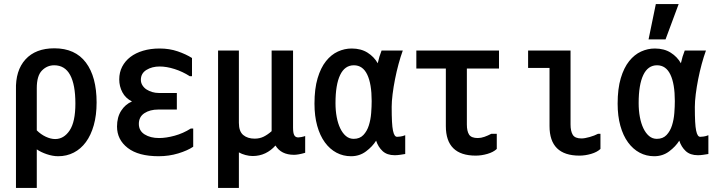

<svg xmlns="http://www.w3.org/2000/svg" viewBox="-20 -776 3540 950"><path d="M59 -330Q56 -427 106 -482Q156 -537 249 -537Q352 -537 405 -466.5Q458 -396 458 -269Q458 -206 444 -156.5Q430 -107 405 -73Q380 -39 345 -21Q310 -3 268 -3Q241 -3 211.5 -13Q182 -23 162 -37V154H59ZM353 -264Q353 -357 327 -405Q301 -453 248 -453Q213 -453 187.5 -427Q162 -401 162 -340V-131Q182 -111 206.5 -99.5Q231 -88 253 -88Q296 -88 324.5 -130.5Q353 -173 353 -264Z M559 -150Q559 -196 579.5 -228Q600 -260 633 -274Q601 -290 585.5 -319.5Q570 -349 570 -383Q570 -418 584.5 -446Q599 -474 625 -494Q651 -514 688 -525Q725 -536 770 -536Q818 -536 859 -522Q900 -508 930 -489V-399H919Q883 -422 843.5 -434.5Q804 -447 770 -447Q732 -447 704.5 -430Q677 -413 677 -381Q677 -366 685 -353.5Q693 -341 705.5 -333Q718 -325 733.5 -320.5Q749 -316 765 -316H855V-234H763Q722 -234 694.5 -216Q667 -198 667 -163Q667 -129 695.5 -111Q724 -93 767 -93Q802 -93 844 -104.5Q886 -116 924 -140H936V-50Q908 -31 862 -17Q816 -3 765 -3Q665 -3 612 -44Q559 -85 559 -150Z M1059 -526H1162V-168Q1162 -126 1183.5 -108Q1205 -90 1240 -90Q1265 -90 1285 -100Q1305 -110 1324 -127V-526H1430V-144Q1430 -118 1436 -107Q1442 -96 1456 -96Q1461 -96 1471.5 -98Q1482 -100 1490 -103V-20Q1473 -15 1459 -12.5Q1445 -10 1435 -10Q1371 -10 1343 -56Q1321 -31 1292.5 -17.5Q1264 -4 1230 -4Q1213 -4 1194.5 -9Q1176 -14 1162 -22V154H1059Z M1985 -14Q1973 -12 1959 -10Q1945 -8 1933 -8Q1895 -8 1873 -28.5Q1851 -49 1841 -80Q1823 -51 1791 -27Q1759 -3 1717 -3Q1678 -3 1645 -20.5Q1612 -38 1587.5 -71.5Q1563 -105 1549.5 -153.5Q1536 -202 1536 -263Q1536 -337 1551.5 -389Q1567 -441 1593 -473.5Q1619 -506 1652 -521Q1685 -536 1720 -536Q1766 -536 1798.5 -515.5Q1831 -495 1849 -463Q1856 -496 1868 -526H1973Q1962 -496 1952 -459Q1942 -422 1934.5 -384Q1927 -346 1922.5 -310Q1918 -274 1918 -247Q1918 -203 1919.5 -174.5Q1921 -146 1924.5 -129.5Q1928 -113 1933 -106Q1938 -99 1945 -99Q1950 -99 1961.5 -100.5Q1973 -102 1985 -107ZM1819 -276Q1819 -361 1797 -407Q1775 -453 1731 -453Q1686 -453 1663 -405Q1640 -357 1640 -266Q1640 -229 1646 -197Q1652 -165 1663.5 -141Q1675 -117 1691.5 -103Q1708 -89 1730 -89Q1760 -89 1778 -108Q1796 -127 1805 -155.5Q1814 -184 1816.5 -216.5Q1819 -249 1819 -276Z M2438 -114V-39Q2421 -23 2391.5 -14.5Q2362 -6 2334 -6Q2186 -6 2186 -152V-437H2040V-526H2449V-437H2290V-160Q2290 -127 2301 -110Q2312 -93 2344 -93Q2360 -93 2377 -99Q2394 -105 2411 -114Z M2951 -114V-39Q2934 -23 2904.5 -14.5Q2875 -6 2847 -6Q2699 -6 2699 -152V-440H2593V-526H2803V-160Q2803 -127 2814 -109Q2825 -91 2857 -91Q2873 -91 2897.5 -98Q2922 -105 2939 -114Z M3485 -14Q3473 -12 3459 -10Q3445 -8 3433 -8Q3395 -8 3373 -28.5Q3351 -49 3341 -80Q3323 -51 3291 -27Q3259 -3 3217 -3Q3178 -3 3145 -20.5Q3112 -38 3087.5 -71.5Q3063 -105 3049.5 -153.5Q3036 -202 3036 -263Q3036 -337 3051.5 -389Q3067 -441 3093 -473.5Q3119 -506 3152 -521Q3185 -536 3220 -536Q3266 -536 3298.5 -515.5Q3331 -495 3349 -463Q3356 -496 3368 -526H3473Q3462 -496 3452 -459Q3442 -422 3434.5 -384Q3427 -346 3422.5 -310Q3418 -274 3418 -247Q3418 -203 3419.5 -174.5Q3421 -146 3424.5 -129.5Q3428 -113 3433 -106Q3438 -99 3445 -99Q3450 -99 3461.5 -100.5Q3473 -102 3485 -107ZM3319 -276Q3319 -361 3297 -407Q3275 -453 3231 -453Q3186 -453 3163 -405Q3140 -357 3140 -266Q3140 -229 3146 -197Q3152 -165 3163.5 -141Q3175 -117 3191.5 -103Q3208 -89 3230 -89Q3260 -89 3278 -108Q3296 -127 3305 -155.5Q3314 -184 3316.5 -216.5Q3319 -249 3319 -276ZM3225 -756H3338L3273 -581H3189Z"/></svg>

Font: D2Coding ligature
Style: Bold
Weight: 700
Monospace: yes
Designer: Yong-Rak Park; Jeong-Hwan Yoon; Sang-Min Lee;
Foundry: NHN Corporation
Version: Version 1.3.2; Build 20180524